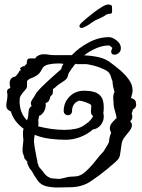

<svg xmlns="http://www.w3.org/2000/svg" viewBox="-20 -816 632 853"><path d="M281 16Q271 16 259.5 16.5Q248 17 235 17Q210 17 186 11.5Q162 6 148 -13Q129 -40 122 -55L117 -61Q110 -69 107 -77Q104 -85 99 -95Q101 -95 104.5 -93Q108 -91 106 -92L88 -113Q89 -118 84.5 -127.5Q80 -137 80 -145Q80 -157 81.5 -169Q83 -181 84 -194Q83 -202 82.5 -209.5Q82 -217 82 -225Q82 -237 85 -244Q66 -258 51 -276.5Q36 -295 28 -321Q20 -324 14 -330Q8 -336 8 -346Q8 -358 10.5 -369Q13 -380 13 -391Q13 -394 13 -397Q13 -400 12 -403Q12 -405 11.5 -406Q11 -407 11 -408Q11 -421 26 -425Q23 -437 23 -447Q23 -458 28.5 -465.5Q34 -473 50 -477L63 -494Q64 -497 68 -503H73L69 -513Q74 -516 77.5 -519Q81 -522 86 -522H89Q91 -526 94.5 -528.5Q98 -531 99 -534V-539Q99 -556 112.5 -556.5Q126 -557 136 -556Q141 -565 151.5 -570Q162 -575 172 -575Q188 -575 197 -573Q206 -571 225 -571H299Q329 -603 373.5 -627Q418 -651 464 -651Q480 -651 498.5 -636Q517 -621 517 -603Q517 -588 507.5 -580.5Q498 -573 489 -573Q474 -573 474 -587Q474 -592 477 -598L479 -603Q477 -605 472 -609.5Q467 -614 464 -614Q436 -614 407 -601.5Q378 -589 354 -570Q388 -569 420 -561.5Q452 -554 475 -535Q494 -521 516 -502Q538 -483 553.5 -461Q569 -439 569 -414Q569 -405 566.5 -397Q564 -389 562 -380L566 -379Q585 -374 585 -352Q585 -336 571 -330L570 -329V-328Q570 -326 569 -323Q568 -320 567 -317L565 -310Q568 -306 568 -298Q568 -294 566.5 -289Q565 -284 560 -279L558 -277L559 -276Q566 -269 566 -260Q566 -248 556 -235Q546 -222 535 -208.5Q524 -195 521 -181Q516 -151 514.5 -136.5Q513 -122 508.5 -114Q504 -106 492 -95.5Q480 -85 454 -63Q420 -35 381.5 -9.5Q343 16 288 16ZM100 -281Q102 -286 103 -290.5Q104 -295 105 -300Q106 -313 107.5 -325Q109 -337 121 -346Q117 -350 117 -356Q117 -365 124.5 -375.5Q132 -386 136 -394Q143 -408 165.5 -430Q188 -452 213 -474.5Q238 -497 252 -509Q255 -524 262 -532Q258 -533 254 -533.5Q250 -534 245 -534H235Q216 -534 195 -529.5Q174 -525 167 -510Q157 -489 143 -480.5Q129 -472 117 -468Q105 -464 100 -455Q100 -440 100 -434Q100 -428 97 -423Q94 -418 82 -405Q75 -396 71 -389Q67 -382 67 -369Q67 -340 75.5 -318.5Q84 -297 100 -281ZM243 -21Q257 -23 273 -27.5Q289 -32 312 -32Q336 -32 359.5 -53Q383 -74 403.5 -100.5Q424 -127 440 -143L443 -148Q448 -157 454 -166Q460 -175 464 -185Q465 -198 467.5 -208Q470 -218 474 -226Q468 -237 468 -246Q468 -257 475 -267Q482 -277 492 -286L498 -291Q497 -300 493.5 -313Q490 -326 487 -337Q486 -338 486 -340V-344Q486 -347 485 -350Q484 -353 484 -354Q484 -356 484.5 -356.5Q485 -357 485 -358Q484 -364 483.5 -370Q483 -376 483 -382Q483 -398 489 -408Q485 -420 482.5 -432Q480 -444 480 -452V-455Q475 -466 473 -475Q471 -484 464 -493Q457 -502 435 -511Q418 -519 398.5 -524Q379 -529 365 -531H326Q319 -531 317 -533Q315 -532 312 -529Q305 -521 303 -516L300 -514Q296 -508 292.5 -502Q289 -496 285 -491Q282 -478 279 -471.5Q276 -465 268 -459Q260 -453 240 -440Q234 -436 229 -431Q224 -426 218 -422L215 -420V-408Q215 -403 213.5 -398.5Q212 -394 204 -388L203 -384Q201 -375 197 -368Q193 -361 183 -359Q186 -320 156 -301Q154 -303 154 -304L152 -291Q150 -287 150 -281Q150 -278 150.5 -274.5Q151 -271 151 -267Q151 -264 150.5 -261Q150 -258 149 -255Q210 -239 267 -239H268Q293 -239 317 -244Q341 -249 360 -264Q363 -266 366.5 -269Q370 -272 374 -274Q380 -280 385 -286.5Q390 -293 394 -300Q388 -304 386 -309.5Q384 -315 384 -322Q384 -329 385 -336Q386 -343 385 -349Q378 -356 360.5 -362Q343 -368 332 -369Q331 -369 327 -367L320 -363Q319 -362 315 -360Q300 -345 300 -323Q300 -314 294.5 -309Q289 -304 282 -304Q275 -304 269 -309Q263 -314 263 -323Q263 -360 288.5 -386.5Q314 -413 355 -413Q377 -413 396.5 -408Q416 -403 428.5 -387.5Q441 -372 441 -338Q441 -332 440.5 -325.5Q440 -319 439 -314Q440 -310 440.5 -306Q441 -302 441 -298Q441 -277 427 -260Q413 -243 393 -241Q368 -219 336 -207Q304 -195 272 -195Q238 -195 202 -199.5Q166 -204 134 -217Q133 -210 132 -203Q131 -196 131 -189Q131 -179 135 -156Q139 -133 143 -113L145 -105Q147 -98 146 -95L147 -92Q149 -85 153 -75Q167 -59 177.5 -45Q188 -31 207 -24ZM349 -693Q346 -692 342 -692Q333 -692 333 -700Q333 -706 340 -713Q347 -720 363 -733.5Q379 -747 398 -761.5Q417 -776 434 -786Q451 -796 460 -796Q477 -796 477.5 -786.5Q478 -777 478 -765Q478 -755 469.5 -755Q461 -755 452 -751Q442 -743 429.5 -737.5Q417 -732 404 -726Q390 -718 379 -709.5Q368 -701 349 -693Z"/></svg>

Font: RU Serius
Style: Regular
Weight: 400
Designer: Robert E. Leuschke
Foundry: Robert E. Leuschke
Version: Version 1.011; ttfautohint (v1.8.3)